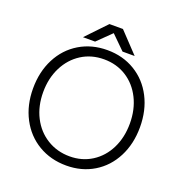

<svg xmlns="http://www.w3.org/2000/svg" viewBox="-156 -1028 1113 1176"><g transform="rotate(20 400.5 -440.5)"><path d="M52 -363Q52 -472 96 -557.5Q140 -643 219.5 -691Q299 -739 401 -739Q502 -739 581.5 -691Q661 -643 705 -557.5Q749 -472 749 -363Q749 -254 705 -168.5Q661 -83 582.5 -35.5Q504 12 404 12Q302 12 222 -35.5Q142 -83 97 -168.5Q52 -254 52 -363ZM683 -363Q683 -454 647 -526Q611 -598 547 -638.5Q483 -679 401 -679Q319 -679 255 -638.5Q191 -598 154.5 -526Q118 -454 118 -363Q118 -272 154.5 -200.5Q191 -129 256.5 -88.5Q322 -48 404 -48Q485 -48 548.5 -88.5Q612 -129 647.5 -200.5Q683 -272 683 -363ZM358 -892V-893H445L569 -762H490ZM357 -893H444V-892L311 -762H232Z"/></g></svg>

Font: 寒蝉端黑体 Light
Style: Regular
Weight: 300
Designer: ChillDuanSans {Warren2060}; 
Source Han Sans {Ryoko NISHIZUKA 西塚涼子 (kana, bopomofo & ideographs); Paul D. Hunt (Latin, G
Foundry: ChillType&Adobe
Version: Version 1.300;Glyphs 3.3 (3306)